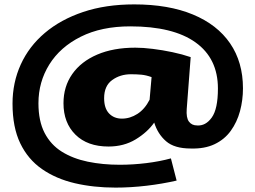

<svg xmlns="http://www.w3.org/2000/svg" viewBox="-20 -730 1162 874"><path d="M506 124Q406 124 320.5 104Q235 84 171 39.5Q107 -5 72 -78Q37 -151 37 -258Q37 -354 74.5 -436.5Q112 -519 184 -580Q256 -641 358.5 -675.5Q461 -710 591 -710Q747 -710 858 -664Q969 -618 1027.5 -532.5Q1086 -447 1086 -328Q1086 -274 1072.5 -224Q1059 -174 1030.5 -134.5Q1002 -95 956.5 -73.5Q911 -52 848 -54Q774 -54 736 -87Q698 -120 682 -172Q651 -128 597.5 -95.5Q544 -63 474 -63Q378 -63 323.5 -117Q269 -171 269 -260Q269 -336 309 -393Q349 -450 422.5 -481.5Q496 -513 596 -513Q631 -513 675.5 -507.5Q720 -502 765 -492.5Q810 -483 848 -470L830 -234Q827 -194 840 -176.5Q853 -159 877 -159Q916 -156 944 -195Q972 -234 972 -327Q972 -464 870 -537Q768 -610 573 -610Q442 -610 348 -563Q254 -516 204.5 -436.5Q155 -357 155 -260Q155 -179 183 -125Q211 -71 261.5 -39.5Q312 -8 379.5 6Q447 20 525 20Q585 20 646 12.5Q707 5 758 -9L784 92Q719 107 647 115.5Q575 124 506 124ZM535 -190Q572 -190 605.5 -211.5Q639 -233 661 -276L670 -379Q645 -388 623.5 -390Q602 -392 576 -392Q527 -392 490.5 -365.5Q454 -339 454 -283Q454 -237 476.5 -213.5Q499 -190 535 -190Z"/></svg>

Font: Georama ExtraExtended ExtraBold
Style: Regular
Weight: 800
Width: 8
Designer: Jean-Baptiste Levee
Foundry: Production Type
Version: Version 1.000